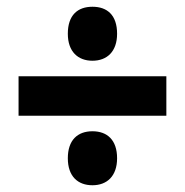

<svg xmlns="http://www.w3.org/2000/svg" viewBox="-20 -688 549 569"><path d="M254 -508C297 -508 327 -535 327 -588C327 -643 298 -668 254 -668C210 -668 181 -643 181 -588C181 -535 211 -508 254 -508ZM35 -345H473V-462H35ZM254 -139C297 -139 327 -166 327 -219C327 -273 298 -299 254 -299C210 -299 181 -273 181 -219C181 -165 211 -139 254 -139Z"/></svg>

Font: Noto Sans Tamil UI Condensed ExtraBold
Style: Regular
Weight: 800
Width: 3
Designer: Jelle Bosma - Monotype Design Team
Foundry: Monotype Imaging Inc.
Version: Version 2.004